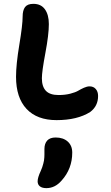

<svg xmlns="http://www.w3.org/2000/svg" viewBox="-20 -681 573 994"><path d="M272.9 -59.1Q171.9 -59.1 117.4 -117.2Q63 -175.3 63 -283.2Q63 -347.2 80.1 -449.7Q97.2 -552.2 97.2 -595.2Q97.2 -627.4 109.6 -644.3Q122.1 -661.1 152.8 -661.1Q192.4 -661.1 212.6 -632.8Q232.9 -604.5 232.9 -556.2Q232.9 -502 214.8 -406Q196.8 -310.1 196.8 -275.9Q196.8 -232.9 217.5 -210.9Q238.3 -189 283.2 -189Q316.9 -189 344 -196Q371.1 -203.1 385 -211.4Q398.9 -219.7 414.8 -226.8Q430.7 -233.9 443.8 -233.9Q463.9 -233.9 475.8 -220.2Q487.8 -206.5 487.8 -184.1Q487.8 -131.8 446.8 -101.1Q379.9 -59.1 272.9 -59.1ZM220.2 293Q198.2 293 186.5 283.7Q174.8 274.4 174.8 257.8Q174.8 238.3 190.9 204.1Q195.3 193.8 198.7 184.6Q202.1 175.3 204.3 165.5Q206.5 155.8 207.8 149.9Q209 144 209.5 133.5Q210 123 210 119.6Q210 116.2 210 104.5Q210 92.8 210 90.8Q210 62.5 224.4 46.6Q238.8 30.8 268.1 30.8Q307.1 30.8 330.6 51.8Q354 72.8 354 108.9Q354 192.9 298.8 253.9Q265.1 293 220.2 293Z"/></svg>

Font: Shantell Sans Irregular Bouncy
Style: Regular
Weight: 600
Designer: Stephen Nixon, Anya Danilova, Shantell Martin
Foundry: Arrow Type
Version: Version 1.006;[9816181b4]